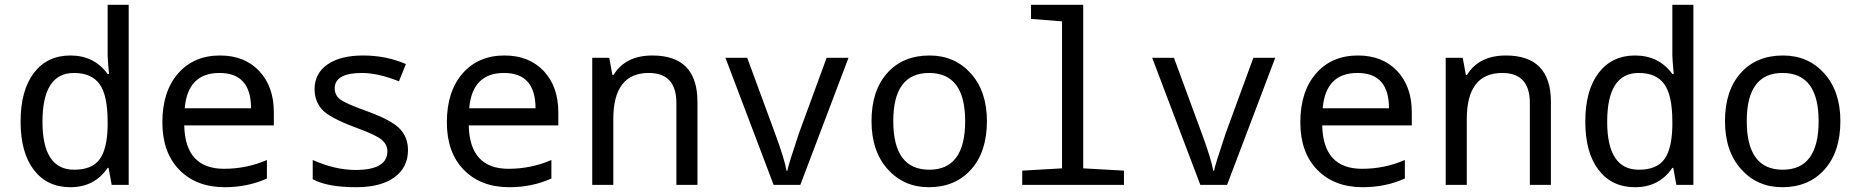

<svg xmlns="http://www.w3.org/2000/svg" viewBox="-20 -780 7841 810"><path d="M438 -71.8H434.1Q378.9 9.8 276.9 9.8Q178.7 9.8 122.8 -63.2Q66.9 -136.2 66.9 -267.1Q66.9 -398.9 123 -472.4Q179.2 -545.9 276.9 -545.9Q377.4 -545.9 434.1 -467.8H439.9Q434.1 -530.8 434.1 -546.9V-759.8H522.9V0H451.2ZM434.1 -247.1V-267.1Q434.1 -377.9 400.1 -425Q366.2 -472.2 292 -472.2Q159.2 -472.2 159.2 -266.1Q159.2 -64 293 -64Q367.2 -64 399.7 -107.2Q432.1 -150.4 434.1 -247.1Z M1135.3 -251H757.3Q761.2 -67.9 925.3 -67.9Q1020.5 -67.9 1106 -105V-26.9Q1024.9 9.8 928.2 9.8Q808.6 9.8 736.8 -63.2Q665 -136.2 665 -264.2Q665 -394 731.2 -470Q797.4 -545.9 908.2 -545.9Q1011.7 -545.9 1073.5 -480.5Q1135.3 -415 1135.3 -306.2ZM759.3 -323.2H1039.1Q1039.1 -472.2 906.2 -472.2Q772 -472.2 759.3 -323.2Z M1299.3 -23.9V-105Q1393.6 -63 1480 -63Q1614.3 -63 1614.3 -142.1Q1614.3 -169.9 1590.3 -190.4Q1566.4 -210.9 1480 -242.2Q1366.2 -284.7 1336.7 -320.1Q1307.1 -355.5 1307.1 -403.8Q1307.1 -470.2 1361.6 -508.1Q1416 -545.9 1512.2 -545.9Q1608.9 -545.9 1692.4 -509.8L1663.1 -437Q1574.2 -472.2 1507.3 -472.2Q1392.1 -472.2 1392.1 -407.2Q1392.1 -377.4 1416.7 -359.6Q1441.4 -341.8 1530.3 -310.1Q1633.3 -272.5 1667.2 -236.1Q1701.2 -199.7 1701.2 -147Q1701.2 -73.7 1644 -32Q1586.9 9.8 1482.4 9.8Q1361.3 9.8 1299.3 -23.9Z M2335.4 -251H1957.5Q1961.4 -67.9 2125.5 -67.9Q2220.7 -67.9 2306.2 -105V-26.9Q2225.1 9.8 2128.4 9.8Q2008.8 9.8 1937 -63.2Q1865.2 -136.2 1865.2 -264.2Q1865.2 -394 1931.4 -470Q1997.6 -545.9 2108.4 -545.9Q2211.9 -545.9 2273.7 -480.5Q2335.4 -415 2335.4 -306.2ZM1959.5 -323.2H2239.3Q2239.3 -472.2 2106.4 -472.2Q1972.2 -472.2 1959.5 -323.2Z M2833.5 0V-345.2Q2833.5 -472.2 2717.3 -472.2Q2567.4 -472.2 2567.4 -277.8V0H2478.5V-536.1H2550.3L2563.5 -463.9H2568.4Q2618.7 -545.9 2732.4 -545.9Q2922.4 -545.9 2922.4 -350.1V0Z M3243.7 0 3040.5 -536.1H3132.3L3249.5 -217.8Q3291 -105 3298.3 -59.1H3301.3Q3304.7 -80.6 3350.6 -217.8L3467.3 -536.1H3559.6L3356.4 0Z M3898.4 9.8Q3793 9.8 3724.9 -66.2Q3656.7 -142.1 3656.7 -269Q3656.7 -397.5 3722.9 -471.7Q3789.1 -545.9 3901.4 -545.9Q4007.8 -545.9 4075.7 -470.2Q4143.6 -394.5 4143.6 -269Q4143.6 -139.6 4076.7 -64.9Q4009.8 9.8 3898.4 9.8ZM3900.4 -64Q4051.8 -64 4051.8 -269Q4051.8 -472.2 3899.4 -472.2Q3748.5 -472.2 3748.5 -269Q3748.5 -64 3900.4 -64Z M4460.4 -689.9 4329.6 -700.2V-759.8H4549.8V-69.8L4721.7 -60.1V0H4292.5V-60.1L4460.4 -69.8Z M5043.9 0 4840.8 -536.1H4932.6L5049.8 -217.8Q5091.3 -105 5098.6 -59.1H5101.6Q5105 -80.6 5150.9 -217.8L5267.6 -536.1H5359.9L5156.7 0Z M5936 -251H5558.1Q5562 -67.9 5726.1 -67.9Q5821.3 -67.9 5906.7 -105V-26.9Q5825.7 9.8 5729 9.8Q5609.4 9.8 5537.6 -63.2Q5465.8 -136.2 5465.8 -264.2Q5465.8 -394 5532 -470Q5598.1 -545.9 5709 -545.9Q5812.5 -545.9 5874.3 -480.5Q5936 -415 5936 -306.2ZM5560.1 -323.2H5839.8Q5839.8 -472.2 5707 -472.2Q5572.8 -472.2 5560.1 -323.2Z M6434.1 0V-345.2Q6434.1 -472.2 6317.9 -472.2Q6168 -472.2 6168 -277.8V0H6079.1V-536.1H6150.9L6164.1 -463.9H6168.9Q6219.2 -545.9 6333 -545.9Q6522.9 -545.9 6522.9 -350.1V0Z M7039.1 -71.8H7035.2Q6980 9.8 6877.9 9.8Q6779.8 9.8 6723.9 -63.2Q6668 -136.2 6668 -267.1Q6668 -398.9 6724.1 -472.4Q6780.3 -545.9 6877.9 -545.9Q6978.5 -545.9 7035.2 -467.8H7041Q7035.2 -530.8 7035.2 -546.9V-759.8H7124V0H7052.2ZM7035.2 -247.1V-267.1Q7035.2 -377.9 7001.2 -425Q6967.3 -472.2 6893.1 -472.2Q6760.3 -472.2 6760.3 -266.1Q6760.3 -64 6894 -64Q6968.3 -64 7000.7 -107.2Q7033.2 -150.4 7035.2 -247.1Z M7499 9.8Q7393.6 9.8 7325.4 -66.2Q7257.3 -142.1 7257.3 -269Q7257.3 -397.5 7323.5 -471.7Q7389.6 -545.9 7502 -545.9Q7608.4 -545.9 7676.3 -470.2Q7744.1 -394.5 7744.1 -269Q7744.1 -139.6 7677.2 -64.9Q7610.4 9.8 7499 9.8ZM7501 -64Q7652.3 -64 7652.3 -269Q7652.3 -472.2 7500 -472.2Q7349.1 -472.2 7349.1 -269Q7349.1 -64 7501 -64Z"/></svg>

Font: Droid Sans Mono
Style: Regular
Weight: 400
Monospace: yes
Foundry: Ascender Corporation
Version: Version 1.00 build 112